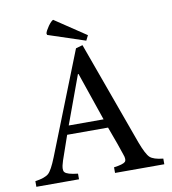

<svg xmlns="http://www.w3.org/2000/svg" viewBox="-89 -894 872 971"><g transform="rotate(-10 347.0 -408.5)"><path d="M409 -710 396 -684 206 -747 204 -755Q207 -768 223 -791Q239 -813 249 -817ZM676 0H423V-29Q470 -35 481 -46Q486 -51 486 -60Q486 -71 480 -86Q467 -127 428 -232H218L175 -108Q166 -81 166 -66Q166 -54 171 -49Q182 -35 238 -29V0H19V-29Q69 -36 88 -53Q106 -69 131 -132L338 -655L373 -665L566 -132Q590 -68 608 -51Q626 -34 676 -29ZM413 -277 328 -525H325L234 -277Z"/></g></svg>

Font: Triodion
Style: Regular
Weight: 400
Version: Version 1.201; ttfautohint (v1.8.4.7-5d5b)